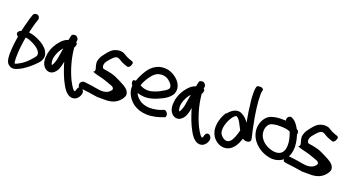

<svg xmlns="http://www.w3.org/2000/svg" viewBox="-55 -1435 4182 2279"><g transform="rotate(20 2036.0 -295.5)"><path d="M8 -81C11 -36 11 23 61 49C97 70 134 58 162 44C197 30 230 9 260 -14C291 -36 371 -106 392 -143C402 -162 409 -182 409 -203C409 -223 402 -244 391 -264C368 -306 321 -340 277 -362C240 -381 192 -402 137 -407C145 -440 152 -472 161 -502C166 -522 171 -540 177 -556L178 -557L187 -587L188 -588C190 -596 189 -607 185 -617C173 -644 144 -646 127 -638C118 -634 109 -626 105 -612L96 -585C89 -566 83 -545 78 -523C67 -482 54 -439 45 -393L27 -385C24 -384 11 -371 9 -365C0 -344 12 -323 31 -316C18 -244 8 -164 8 -83ZM102 -2C97 -10 95 -43 94 -71C94 -163 105 -253 120 -337H123C136 -336 154 -332 174 -325C230 -304 293 -267 315 -225C321 -213 323 -203 323 -197C323 -189 321 -182 316 -172C311 -163 296 -143 269 -115C242 -86 222 -68 208 -58C193 -46 181 -38 166 -30C142 -16 123 -4 104 -2Z M461 -75H462C494 -43 548 -35 586 -75C623 -107 636 -160 645 -208C646 -214 647 -218 648 -226C655 -200 663 -171 673 -145C700 -63 742 34 789 94C811 119 832 137 859 145C924 162 956 115 969 92V91L977 70C988 35 968 7 950 -1C934 -9 905 -4 897 39L889 59C886 61 884 62 881 64C876 61 869 55 858 43C843 22 824 -7 806 -44C758 -144 717 -275 704 -404C703 -410 701 -415 701 -421C708 -430 716 -447 717 -470C718 -474 716 -480 704 -486C705 -499 706 -513 707 -526C702 -539 684 -575 644 -562C631 -559 627 -555 623 -551C619 -536 612 -510 608 -484C569 -472 545 -452 519 -424C479 -381 441 -316 428 -246C417 -179 420 -116 461 -77ZM513 -231C524 -283 553 -335 584 -369C576 -321 569 -268 560 -222C555 -199 539 -149 525 -137H524C510 -152 505 -193 513 -231Z M1246 36C1341 40 1403 10 1443 -39C1456 -54 1473 -79 1476 -104V-110C1471 -152 1443 -178 1415 -194C1390 -212 1361 -223 1329 -241C1295 -259 1258 -275 1216 -285L1169 -295C1149 -297 1120 -302 1112 -305C1101 -322 1098 -323 1098 -349C1099 -356 1101 -364 1105 -375C1108 -382 1122 -403 1146 -431C1170 -458 1189 -475 1197 -479C1215 -487 1225 -488 1237 -485L1262 -473C1286 -456 1313 -444 1341 -434L1361 -428C1388 -413 1410 -443 1416 -470C1422 -481 1422 -502 1388 -509L1368 -516C1356 -521 1343 -526 1334 -530C1316 -538 1300 -552 1274 -564H1273C1230 -578 1191 -571 1155 -554C1129 -542 1106 -518 1078 -484C1051 -450 1033 -425 1025 -404C1017 -386 1013 -369 1012 -354V-353C1012 -288 1054 -251 1012 -230C1061 -207 1113 -203 1157 -188C1197 -176 1245 -158 1284 -143C1296 -132 1299 -127 1303 -113C1287 -80 1257 -57 1209 -51C1159 -44 1112 -60 1057 -67C1028 -70 999 -76 969 -78L951 -80C946 -81 928 -74 922 -67C900 -50 902 -20 913 -3C919 1 928 4 940 5L957 8H958C985 11 1015 16 1047 19C1081 23 1121 32 1159 36Z M2010 -320C2038 -389 2000 -451 1965 -486C1934 -515 1895 -543 1842 -555C1736 -576 1667 -530 1619 -479C1582 -433 1546 -368 1524 -303C1506 -302 1496 -299 1493 -298C1480 -270 1493 -247 1504 -234C1501 -183 1512 -146 1534 -107C1583 -19 1689 45 1836 29C1879 24 1914 16 1943 6L1981 -8C1995 -10 2001 -15 2004 -18C2016 -48 2001 -75 1985 -85C1976 -92 1964 -95 1953 -91L1952 -90L1912 -74C1892 -67 1862 -62 1825 -57C1755 -49 1694 -68 1659 -94C1630 -115 1605 -140 1594 -174C1617 -165 1644 -159 1674 -157C1743 -153 1804 -174 1850 -195C1910 -220 1979 -256 2010 -317ZM1596 -269C1611 -325 1650 -385 1685 -424C1714 -453 1738 -470 1778 -473C1837 -479 1872 -456 1902 -428C1924 -406 1942 -377 1931 -351C1922 -335 1898 -317 1872 -304H1871C1837 -281 1794 -262 1746 -249C1691 -234 1634 -247 1596 -269Z M2071 -75H2072C2104 -43 2158 -35 2196 -75C2233 -107 2246 -160 2255 -208C2256 -214 2257 -218 2258 -226C2265 -200 2273 -171 2283 -145C2310 -63 2352 34 2399 94C2421 119 2442 137 2469 145C2534 162 2566 115 2579 92V91L2587 70C2598 35 2578 7 2560 -1C2544 -9 2515 -4 2507 39L2499 59C2496 61 2494 62 2491 64C2486 61 2479 55 2468 43C2453 22 2434 -7 2416 -44C2368 -144 2327 -275 2314 -404C2313 -410 2311 -415 2311 -421C2318 -430 2326 -447 2327 -470C2328 -474 2326 -480 2314 -486C2315 -499 2316 -513 2317 -526C2312 -539 2294 -575 2254 -562C2241 -559 2237 -555 2233 -551C2229 -536 2222 -510 2218 -484C2179 -472 2155 -452 2129 -424C2089 -381 2051 -316 2038 -246C2027 -179 2030 -116 2071 -77ZM2123 -231C2134 -283 2163 -335 2194 -369C2186 -321 2179 -268 2170 -222C2165 -199 2149 -149 2135 -137H2134C2120 -152 2115 -193 2123 -231Z M2929 -283C2909 -312 2885 -342 2847 -362C2768 -411 2698 -343 2669 -305C2666 -305 2664 -306 2661 -306C2634 -262 2608 -206 2602 -140C2594 -70 2616 -13 2652 28C2682 60 2737 98 2811 83H2812C2893 60 2930 -17 2954 -90C2965 -83 2982 -74 3006 -75C3017 -76 3026 -78 3034 -81C3053 -93 3056 -111 3051 -127C3034 -199 3016 -277 3002 -358C2987 -448 2971 -546 2971 -643V-644C2970 -663 2971 -677 2973 -686L2978 -709C2984 -726 2963 -738 2945 -740C2927 -741 2900 -738 2895 -727L2889 -704C2886 -686 2884 -669 2885 -642C2885 -619 2886 -588 2889 -555C2898 -465 2913 -369 2929 -283ZM2691 -69C2679 -111 2689 -161 2704 -199C2719 -239 2743 -282 2767 -302H2768V-303C2782 -316 2791 -318 2801 -311C2818 -301 2839 -271 2850 -248L2874 -202C2879 -193 2882 -184 2890 -171C2876 -115 2855 -52 2827 -21C2803 -2 2790 7 2757 -3C2731 -13 2700 -41 2691 -69Z M3528 -409H3527L3514 -418C3512 -423 3508 -431 3504 -436C3488 -463 3463 -498 3434 -514L3424 -520C3389 -545 3345 -506 3361 -466C3349 -467 3336 -467 3322 -467C3269 -469 3221 -462 3180 -448C3128 -431 3092 -380 3076 -330C3050 -246 3076 -167 3115 -115C3145 -74 3192 -36 3241 -14C3283 5 3345 25 3409 12C3495 -5 3553 -69 3564 -161C3574 -227 3559 -295 3544 -344L3540 -356C3549 -374 3541 -399 3528 -409ZM3209 -366C3238 -376 3279 -383 3320 -381H3321C3375 -381 3416 -375 3446 -360L3447 -359C3467 -306 3487 -240 3479 -172C3470 -99 3425 -60 3338 -74C3273 -88 3215 -121 3184 -166C3173 -181 3166 -194 3161 -209C3137 -281 3167 -351 3209 -366Z M3836 36C3931 40 3993 10 4033 -39C4046 -54 4063 -79 4066 -104V-110C4061 -152 4033 -178 4005 -194C3980 -212 3951 -223 3919 -241C3885 -259 3848 -275 3806 -285L3759 -295C3739 -297 3710 -302 3702 -305C3691 -322 3688 -323 3688 -349C3689 -356 3691 -364 3695 -375C3698 -382 3712 -403 3736 -431C3760 -458 3779 -475 3787 -479C3805 -487 3815 -488 3827 -485L3852 -473C3876 -456 3903 -444 3931 -434L3951 -428C3978 -413 4000 -443 4006 -470C4012 -481 4012 -502 3978 -509L3958 -516C3946 -521 3933 -526 3924 -530C3906 -538 3890 -552 3864 -564H3863C3820 -578 3781 -571 3745 -554C3719 -542 3696 -518 3668 -484C3641 -450 3623 -425 3615 -404C3607 -386 3603 -369 3602 -354V-353C3602 -288 3644 -251 3602 -230C3651 -207 3703 -203 3747 -188C3787 -176 3835 -158 3874 -143C3886 -132 3889 -127 3893 -113C3877 -80 3847 -57 3799 -51C3749 -44 3702 -60 3647 -67C3618 -70 3589 -76 3559 -78L3541 -80C3536 -81 3518 -74 3512 -67C3490 -50 3492 -20 3503 -3C3509 1 3518 4 3530 5L3547 8H3548C3575 11 3605 16 3637 19C3671 23 3711 32 3749 36Z"/></g></svg>

Font: Stray Cat
Style: Blk
Weight: 900
Version: Version 1.0